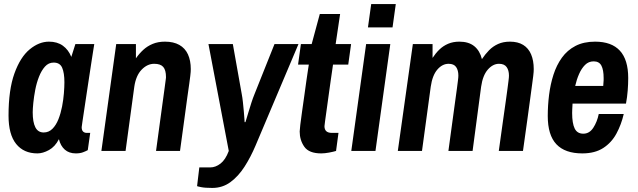

<svg xmlns="http://www.w3.org/2000/svg" viewBox="-20 -743 3139 945"><path d="M164 12Q97 12 59.5 -34.5Q22 -81 22 -174Q22 -301 51 -381.5Q80 -462 126 -500Q172 -538 221 -538Q262 -538 289.5 -518Q317 -498 331 -463L351 -526H444Q444 -526 440.5 -504.5Q437 -483 431.5 -447Q426 -411 419.5 -368.5Q413 -326 406.5 -282.5Q400 -239 394.5 -202.5Q389 -166 385.5 -142.5Q382 -119 382 -117Q382 -102 389 -95.5Q396 -89 406 -89H424L412 -4Q403 1 388.5 6.5Q374 12 353 12Q320 12 299 -6.5Q278 -25 270 -58Q251 -21 221 -4.5Q191 12 164 12ZM195 -91Q220 -91 238 -109Q256 -127 267.5 -156Q279 -185 285.5 -218.5Q292 -252 294.5 -284Q297 -316 297 -338Q297 -384 286 -409.5Q275 -435 244 -435Q219 -435 201.5 -415.5Q184 -396 172 -365.5Q160 -335 153.5 -301Q147 -267 144 -237Q141 -207 141 -190Q141 -142 154 -116.5Q167 -91 195 -91Z M479 0 552 -526H649V-456Q665 -479 685 -497.5Q705 -516 731.5 -527Q758 -538 792 -538Q834 -538 862.5 -522Q891 -506 905 -475.5Q919 -445 919 -403Q919 -396 918.5 -389Q918 -382 916.5 -369Q915 -356 911.5 -331Q908 -306 902 -264Q896 -222 887.5 -157.5Q879 -93 866 0H748Q760 -87 768 -147Q776 -207 781.5 -246Q787 -285 790 -308Q793 -331 794.5 -342Q796 -353 796.5 -357Q797 -361 797 -363Q797 -398 783.5 -413.5Q770 -429 739 -429Q705 -429 677 -400Q649 -371 641 -316L598 0Z M1025 182Q989 182 969.5 178Q950 174 950 173L961 81H1015Q1041 81 1065.5 62Q1090 43 1106 0L1006 -526H1126L1170 -279Q1173 -264 1175.5 -241Q1178 -218 1180 -195.5Q1182 -173 1183 -157.5Q1184 -142 1184 -142H1188Q1188 -142 1192.5 -156.5Q1197 -171 1203.5 -193Q1210 -215 1217.5 -238Q1225 -261 1232 -278L1331 -526H1449L1238 -27Q1214 30 1183.5 77.5Q1153 125 1114 153.5Q1075 182 1025 182Z M1561 12Q1501 12 1478 -20.5Q1455 -53 1455 -96Q1455 -102 1458 -128.5Q1461 -155 1466.5 -192.5Q1472 -230 1477.5 -270Q1483 -310 1488 -345.5Q1493 -381 1496.5 -403Q1500 -425 1500 -425H1447L1461 -526H1514L1554 -674H1654L1632 -526H1708L1694 -425H1619Q1619 -425 1616 -403.5Q1613 -382 1608 -348.5Q1603 -315 1598 -277Q1593 -239 1588 -204.5Q1583 -170 1580 -147Q1577 -124 1577 -122Q1577 -89 1613 -89H1646L1634 0Q1621 4 1599.5 8Q1578 12 1561 12Z M1709 0 1782 -526H1901L1828 0ZM1791 -608 1807 -723H1928L1912 -608Z M1938 0 2012 -526H2109V-458Q2124 -481 2142.5 -499Q2161 -517 2185.5 -527.5Q2210 -538 2241 -538Q2287 -538 2314.5 -515.5Q2342 -493 2352 -452Q2368 -476 2387 -495.5Q2406 -515 2431.5 -526.5Q2457 -538 2490 -538Q2529 -538 2555 -522Q2581 -506 2594 -475.5Q2607 -445 2607 -403Q2607 -396 2606.5 -389Q2606 -382 2604.5 -369Q2603 -356 2599.5 -331Q2596 -306 2590.5 -264Q2585 -222 2576 -157.5Q2567 -93 2554 0H2435Q2447 -87 2455.5 -147Q2464 -207 2469.5 -246Q2475 -285 2478 -308Q2481 -331 2482.5 -343Q2484 -355 2484.5 -360.5Q2485 -366 2485 -371Q2485 -397 2473.5 -413Q2462 -429 2436 -429Q2406 -429 2381 -400.5Q2356 -372 2348 -316L2306 0H2187Q2199 -87 2207 -147Q2215 -207 2220.5 -246Q2226 -285 2229 -308Q2232 -331 2233.5 -343Q2235 -355 2235.5 -360.5Q2236 -366 2236 -371Q2236 -397 2225 -413Q2214 -429 2188 -429Q2157 -429 2132.5 -400.5Q2108 -372 2100 -316L2057 0Z M2846 12Q2761 12 2718.5 -33Q2676 -78 2676 -172Q2676 -224 2682.5 -276Q2689 -328 2704 -375Q2719 -422 2745.5 -459Q2772 -496 2812.5 -517Q2853 -538 2909 -538Q2990 -538 3031 -493.5Q3072 -449 3072 -359Q3072 -330 3069.5 -297.5Q3067 -265 3061 -233H2798Q2797 -217 2796.5 -204.5Q2796 -192 2796 -187Q2796 -136 2808.5 -110.5Q2821 -85 2851 -85Q2881 -85 2900 -114Q2919 -143 2927 -182H3050Q3038 -130 3014 -85.5Q2990 -41 2949 -14.5Q2908 12 2846 12ZM2811 -320H2949Q2951 -342 2951 -348.5Q2951 -355 2951 -359Q2951 -399 2940 -420Q2929 -441 2902 -441Q2877 -441 2859.5 -423.5Q2842 -406 2830 -378.5Q2818 -351 2811 -320Z"/></svg>

Font: Archivo Narrow
Style: Bold Italic
Weight: 700
Italic angle: -8°
Designer: Hector Gatti
Foundry: Omnibus-Type
Version: Version 3.002